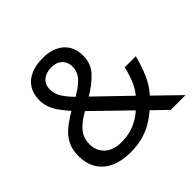

<svg xmlns="http://www.w3.org/2000/svg" viewBox="-181 -904 1094 1094"><g transform="rotate(-45 366.0 -357.5)"><path d="M304 -725Q358 -725 396.5 -706.5Q435 -688 456 -654Q477 -620 477 -571Q477 -508 436.5 -464Q396 -420 334 -384L527 -198Q553 -229 569.5 -269.5Q586 -310 597 -357H686Q670 -293 646 -238Q622 -183 584 -142L730 0H611L524 -84Q493 -56 457 -35Q421 -14 377.5 -2Q334 10 278 10Q209 10 158.5 -12.5Q108 -35 80.5 -79Q53 -123 53 -186Q53 -237 71.5 -274Q90 -311 125 -340Q160 -369 207 -396Q186 -420 166 -446Q146 -472 133 -502.5Q120 -533 120 -569Q120 -618 142 -653Q164 -688 205.5 -706.5Q247 -725 304 -725ZM260 -341Q224 -320 198.5 -298.5Q173 -277 159 -251Q145 -225 145 -189Q145 -134 182 -101Q219 -68 281 -68Q345 -68 391 -89Q437 -110 468 -139ZM301 -653Q259 -653 232.5 -631Q206 -609 206 -570Q206 -534 225 -503.5Q244 -473 280 -436Q339 -470 364.5 -500.5Q390 -531 390 -571Q390 -607 366 -630Q342 -653 301 -653Z"/></g></svg>

Font: korean15
Style: Book
Weight: 400
Designer: Jelle Bosma - Monotype Design Team
Foundry: Monotype Imaging Inc.
Version: Version 2.003